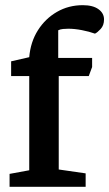

<svg xmlns="http://www.w3.org/2000/svg" viewBox="-20 -722 422 742"><path d="M17 0V-50L93 -64V-428H23V-485L93 -501Q98 -560 126.5 -605Q155 -650 200 -676Q245 -702 300 -702Q339 -702 360.5 -686.5Q382 -671 382 -647Q382 -624 369 -610Q356 -596 347 -592Q325 -600 296.5 -605.5Q268 -611 244 -611Q234 -611 223.5 -610Q213 -609 205 -605V-498H336V-463L323 -428H207V-67L311 -52V0Z"/></svg>

Font: Faustina Light SemiBold
Style: Regular
Weight: 600
Version: Version 1.200